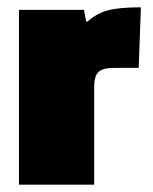

<svg xmlns="http://www.w3.org/2000/svg" viewBox="-20 -506 418 526"><path d="M238 -268V0H32V-479H210L216 -447H220Q244 -469 275 -477.5Q306 -486 366 -486L360 -320H292Q262 -320 250 -309Q238 -298 238 -268Z"/></svg>

Font: Passion One
Style: Bold
Weight: 700
Designer: Alejandro Lo Celso
Foundry: Fontstage
Version: Version 1.002